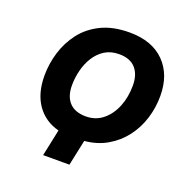

<svg xmlns="http://www.w3.org/2000/svg" viewBox="-129 -843 927 961"><g transform="rotate(20 334.0 -362.5)"><path d="M233 -142Q157 -162 115 -222.5Q73 -283 73 -377Q73 -439 91.5 -500.5Q110 -562 149 -613Q188 -664 250.5 -694.5Q313 -725 401 -725Q520 -725 586.5 -658.5Q653 -592 653 -478Q653 -415 634.5 -356.5Q616 -298 580 -251Q544 -204 491.5 -173.5Q439 -143 372 -137L343 0H203ZM337 -255Q389 -255 427 -286Q465 -317 485.5 -368Q506 -419 506 -481Q506 -539 476.5 -572Q447 -605 389 -605Q344 -605 312 -584.5Q280 -564 259.5 -531Q239 -498 229 -458Q219 -418 219 -378Q219 -319 249 -287Q279 -255 337 -255Z"/></g></svg>

Font: Noto Sans SemiCondensed
Style: Bold Italic
Weight: 700
Width: 4
Italic angle: -12°
Designer: Monotype Design Team
Foundry: Monotype Imaging Inc.
Version: Version 2.013; ttfautohint (v1.8.4.7-5d5b)